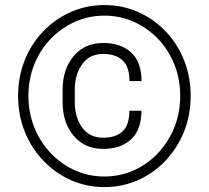

<svg xmlns="http://www.w3.org/2000/svg" viewBox="-20 -741 840 771"><path d="M52.7 -356Q52.7 -433.6 79.6 -500Q106.4 -566.4 154.3 -616Q202.1 -665.5 264.9 -693.1Q327.6 -720.7 399.4 -720.7Q471.2 -720.7 533.9 -693.1Q596.7 -665.5 644.3 -616Q691.9 -566.4 718.8 -500Q745.6 -433.6 745.6 -356Q745.6 -278.3 718.8 -211.9Q691.9 -145.5 644.3 -95.5Q596.7 -45.4 533.9 -17.6Q471.2 10.3 399.4 10.3Q327.6 10.3 264.9 -17.6Q202.1 -45.4 154.3 -95.5Q106.4 -145.5 79.6 -211.9Q52.7 -278.3 52.7 -356ZM94.2 -356Q94.2 -288.1 117.9 -229.2Q141.6 -170.4 183.8 -126Q226.1 -81.5 281.2 -56.9Q336.4 -32.2 399.4 -32.2Q461.9 -32.2 517.1 -56.9Q572.3 -81.5 614.3 -126Q656.2 -170.4 679.9 -229.2Q703.6 -288.1 703.6 -356Q703.6 -424.3 679.9 -482.9Q656.2 -541.5 614.3 -585.2Q572.3 -628.9 517.1 -653.6Q461.9 -678.2 399.4 -678.2Q336.4 -678.2 281.2 -653.6Q226.1 -628.9 183.8 -585.2Q141.6 -541.5 117.9 -482.9Q94.2 -424.3 94.2 -356ZM499.5 -296.4H547.9Q547.9 -219.7 506.3 -181.4Q464.8 -143.1 394 -143.1Q320.3 -143.1 275.9 -195.6Q231.4 -248 231.4 -332V-379.4Q231.4 -463.4 275.9 -515.9Q320.3 -568.4 394 -568.4Q464.8 -568.4 506.6 -530.3Q548.3 -492.2 548.3 -415.5H500Q500 -471.7 472.7 -498Q445.3 -524.4 394 -524.4Q339.4 -524.4 309.8 -482.9Q280.3 -441.4 280.3 -379.9V-332Q280.3 -270 309.8 -229Q339.4 -188 394 -188Q445.3 -188 472.4 -213.6Q499.5 -239.3 499.5 -296.4Z"/></svg>

Font: Vazirmatn RD UI ExtraLight
Style: Regular
Weight: 200
Designer: Saber Rastikerdar
Foundry: Saber Rastikerdar
Version: Version 33.003